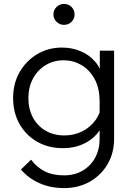

<svg xmlns="http://www.w3.org/2000/svg" viewBox="-20 -751 673 981"><path d="M563 -42Q563 31 529.5 88Q496 145 438.5 177.5Q381 210 307 210Q237 210 180.5 184.5Q124 159 87 115L139 65Q166 102 207 123.5Q248 145 307 145Q361 145 402 121Q443 97 466 55Q489 13 489 -42V-231Q489 -301 463 -348Q437 -395 395.5 -419Q354 -443 306 -443Q253 -443 212 -417.5Q171 -392 148 -348.5Q125 -305 125 -250Q125 -194 148 -151Q171 -108 212.5 -83.5Q254 -59 309 -59Q359 -59 400.5 -80Q442 -101 468.5 -138Q495 -175 499 -223L514 -203Q522 -142 495 -95Q468 -48 417 -21Q366 6 301 6Q228 6 170.5 -26.5Q113 -59 80 -117Q47 -175 47 -250Q47 -325 80.5 -383Q114 -441 170.5 -474.5Q227 -508 297 -508Q346 -508 390.5 -490Q435 -472 466.5 -435.5Q498 -399 508 -343H490V-492H563ZM307 -624Q285 -624 269 -639.5Q253 -655 253 -677Q253 -700 269 -715.5Q285 -731 307 -731Q330 -731 345.5 -715.5Q361 -700 361 -677Q361 -655 345.5 -639.5Q330 -624 307 -624Z"/></svg>

Font: Wix Madefor Display
Style: Regular
Weight: 400
Designer: Dalton Maag Ltd
Foundry: Dalton Maag Ltd
Version: Version 3.100